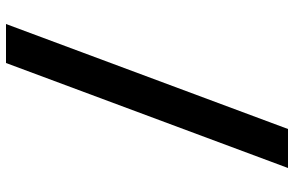

<svg xmlns="http://www.w3.org/2000/svg" viewBox="-190 -680 980 640"><g transform="rotate(90 300.0 -360.0)"><path d="M60 110 410 -830H540L190 110Z"/></g></svg>

Font: JetBrains Mono NL
Style: Bold
Weight: 700
Monospace: yes
Designer: Philipp Nurullin, Konstantin Bulenkov
Foundry: JetBrains
Version: Version 2.305; ttfautohint (v1.8.4.7-5d5b)